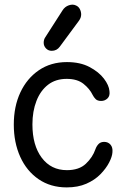

<svg xmlns="http://www.w3.org/2000/svg" viewBox="-20 -800 544 835"><path d="M270 15Q200 15 148 -20.5Q96 -56 68 -118Q40 -180 40 -258Q40 -337 68.5 -398Q97 -459 149 -494.5Q201 -530 271 -530Q329 -530 369.5 -508.5Q410 -487 432 -458Q454 -429 456 -404Q459 -383 447.5 -372Q436 -361 420 -361Q404 -361 396 -369Q388 -377 383 -387Q370 -414 343 -435.5Q316 -457 270 -457Q222 -457 189 -431.5Q156 -406 138.5 -361Q121 -316 121 -259Q121 -168 161.5 -114Q202 -60 271 -60Q324 -60 353.5 -88Q383 -116 395 -151Q400 -165 409 -174Q418 -183 433 -183Q450 -183 460.5 -171Q471 -159 469 -138Q468 -119 454.5 -93Q441 -67 416.5 -42Q392 -17 355.5 -1Q319 15 270 15ZM205 -579Q190 -579 180 -589.5Q170 -600 170 -614Q170 -628 177 -638L252 -755Q262 -771 279.5 -777Q297 -783 311 -776Q322 -771 327.5 -760Q333 -749 333 -737Q333 -730 330.5 -723Q328 -716 322 -708L240 -597Q227 -579 205 -579Z"/></svg>

Font: National Park
Style: Regular
Weight: 400
Designer: Andrea Herstowski, Ben Hoepner
Version: Version 1.009